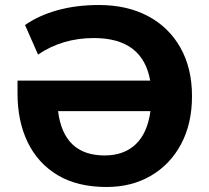

<svg xmlns="http://www.w3.org/2000/svg" viewBox="-20 -736 836 767"><path d="M406 11Q289 11 210 -36.5Q131 -84 90.5 -168Q50 -252 50 -362V-414H580Q550 -584 355 -584Q229 -584 132 -518L80 -636Q134 -674 209 -695Q284 -716 375 -716Q487 -716 570.5 -672Q654 -628 700.5 -546Q747 -464 747 -352Q747 -242 703.5 -160.5Q660 -79 583 -34Q506 11 406 11ZM398 -115Q475 -115 522 -159.5Q569 -204 581 -292H212Q234 -115 398 -115Z"/></svg>

Font: Nunito Sans ExtraBold
Style: Regular
Weight: 800
Designer: Vernon Adams
Foundry: Vernon Adams
Version: Version 3.101; ttfautohint (v1.8.4.7-5d5b);gftools[0.9.27]